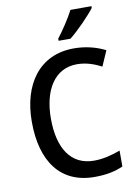

<svg xmlns="http://www.w3.org/2000/svg" viewBox="-101 -1006 772 1082"><g transform="rotate(-10 284.5 -465.5)"><path d="M500 -931V-941H380C357 -896 317 -836 284 -793V-781H352C398 -817 472 -893 500 -931ZM362 -633C415 -633 461 -616 502 -595L540 -682C487 -709 425 -724 361 -724C162 -724 56 -570 56 -357C56 -131 156 10 351 10C418 10 467 0 515 -21V-112C466 -94 417 -81 364 -81C233 -81 165 -185 165 -356C165 -520 235 -633 362 -633Z"/></g></svg>

Font: Noto Sans Myanmar SemiCondensed Medium
Style: Regular
Weight: 500
Width: 4
Designer: Monotype Design Team
Foundry: Monotype Imaging Inc.
Version: Version 2.107